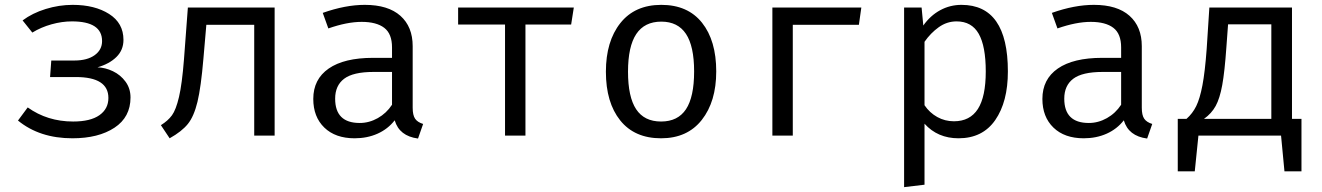

<svg xmlns="http://www.w3.org/2000/svg" viewBox="-20 -558 5440 790"><path d="M286 -309Q339 -309 369.5 -331Q400 -353 400 -389Q400 -470 276 -470Q235 -470 192 -458Q149 -446 113 -424L73 -474Q113 -504 168 -521Q223 -538 279 -538Q370 -538 429 -500.5Q488 -463 488 -394Q488 -352 459 -323.5Q430 -295 381 -281Q413 -280 444.5 -265Q476 -250 496.5 -222Q517 -194 517 -157Q517 -76 451 -32.5Q385 11 278 11Q143 11 54 -62L94 -116Q175 -58 281 -58Q352 -58 389 -84Q426 -110 426 -155Q426 -241 292 -241H186L191 -309Z M1110 0H1026V-456H829L817 -317Q807 -199 792.5 -139Q778 -79 753 -48Q728 -17 678 11L642 -43Q671 -61 687.5 -83.5Q704 -106 716.5 -159Q729 -212 737 -314L753 -527H1110Z M1721 -48 1700 12Q1623 2 1604 -63Q1576 -27 1533.5 -8Q1491 11 1439 11Q1360 11 1314.5 -33Q1269 -77 1269 -151Q1269 -232 1332.5 -276Q1396 -320 1515 -320H1593V-363Q1593 -419 1561 -443.5Q1529 -468 1468 -468Q1408 -468 1331 -441L1308 -505Q1401 -538 1481 -538Q1577 -538 1627.5 -493Q1678 -448 1678 -368V-115Q1678 -84 1688 -69.5Q1698 -55 1721 -48ZM1593 -127V-262H1517Q1433 -262 1396 -234Q1359 -206 1359 -152Q1359 -52 1460 -52Q1499 -52 1534.5 -72Q1570 -92 1593 -127Z M2330 -457H2142V0H2058V-457H1865V-527H2341Z M2927 -264Q2927 -140 2867.5 -64.5Q2808 11 2700 11Q2591 11 2532 -62.5Q2473 -136 2473 -263Q2473 -388 2532.5 -463Q2592 -538 2701 -538Q2810 -538 2868.5 -464.5Q2927 -391 2927 -264ZM2564 -263Q2564 -159 2597.5 -108.5Q2631 -58 2700 -58Q2769 -58 2802.5 -108.5Q2836 -159 2836 -264Q2836 -368 2802.5 -418.5Q2769 -469 2701 -469Q2632 -469 2598 -418Q2564 -367 2564 -263Z M3158 0V-527H3524L3514 -456H3242V0Z M4127 -264Q4127 -139 4075 -64Q4023 11 3924 11Q3838 11 3784 -49V202L3700 212V-527H3772L3779 -453Q3808 -494 3848.5 -516Q3889 -538 3936 -538Q4127 -538 4127 -264ZM3784 -386V-125Q3805 -94 3836.5 -76.5Q3868 -59 3905 -59Q3971 -59 4003.5 -109.5Q4036 -160 4036 -264Q4036 -368 4007 -419Q3978 -470 3916 -470Q3876 -470 3842.5 -446Q3809 -422 3784 -386Z M4721 -48 4700 12Q4623 2 4604 -63Q4576 -27 4533.5 -8Q4491 11 4439 11Q4360 11 4314.5 -33Q4269 -77 4269 -151Q4269 -232 4332.5 -276Q4396 -320 4515 -320H4593V-363Q4593 -419 4561 -443.5Q4529 -468 4468 -468Q4408 -468 4331 -441L4308 -505Q4401 -538 4481 -538Q4577 -538 4627.5 -493Q4678 -448 4678 -368V-115Q4678 -84 4688 -69.5Q4698 -55 4721 -48ZM4593 -127V-262H4517Q4433 -262 4396 -234Q4359 -206 4359 -152Q4359 -52 4460 -52Q4499 -52 4534.5 -72Q4570 -92 4593 -127Z M5335 -69V147H5265L5251 0H4911L4896 147H4826V-69H4862Q4887 -91 4902 -121.5Q4917 -152 4927.5 -207Q4938 -262 4945 -357L4956 -527H5296V-69ZM5211 -458H5033L5026 -363Q5019 -263 5009 -208Q4999 -153 4982 -122Q4965 -91 4934 -69H4943H5211Z"/></svg>

Font: FiraDG Mono
Style: Regular
Weight: 400
Designer: Carrois Corporate & Edenspiekermann AG
Foundry: Carrois Corporate GbR & Edenspiekermann AG
Version: Version 3.206